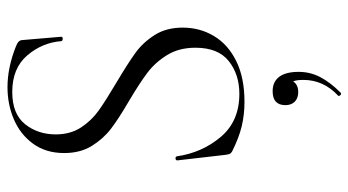

<svg xmlns="http://www.w3.org/2000/svg" viewBox="-234 -443 952 525"><g transform="rotate(-90 242.5 -180.0)"><path d="M280 -338Q332 -307 360.5 -286.5Q389 -266 409.5 -234Q430 -202 430 -157Q430 -110 407 -71.5Q384 -33 338.5 -10.5Q293 12 227 12Q192 12 160.5 4.5Q129 -3 91 -22Q86 -25 84.5 -29Q83 -33 82 -41L67 -171V-172Q67 -176 72 -176.5Q77 -177 78 -173Q88 -104 131 -53Q174 -2 249 -2Q302 -2 338.5 -31Q375 -60 375 -122Q375 -167 355 -199.5Q335 -232 306.5 -253.5Q278 -275 229 -304Q181 -332 153.5 -353Q126 -374 106.5 -405.5Q87 -437 87 -481Q87 -531 112.5 -566Q138 -601 179 -618.5Q220 -636 267 -636Q322 -636 381 -612Q396 -606 396 -595L405 -489Q405 -485 399.5 -485Q394 -485 393 -489Q389 -541 354 -582Q319 -623 254 -623Q194 -623 166 -588Q138 -553 138 -504Q138 -464 157 -435Q176 -406 203.5 -386.5Q231 -367 280 -338ZM249 276Q246 276 244 272.5Q242 269 244 268Q287 228 287 173Q287 153 282.5 144.5Q278 136 268 130L284 127Q287 143 278 151Q269 159 254 159Q237 159 227.5 149.5Q218 140 218 124Q218 89 256 89Q282 89 295.5 107Q309 125 309 160Q309 192 294.5 219.5Q280 247 252 275Q251 276 249 276Z"/></g></svg>

Font: Cormorant Unicase Light
Style: Regular
Weight: 300
Designer: Christian Thalmann (Catharsis Fonts)
Foundry: Catharsis Fonts
Version: Version 4.000